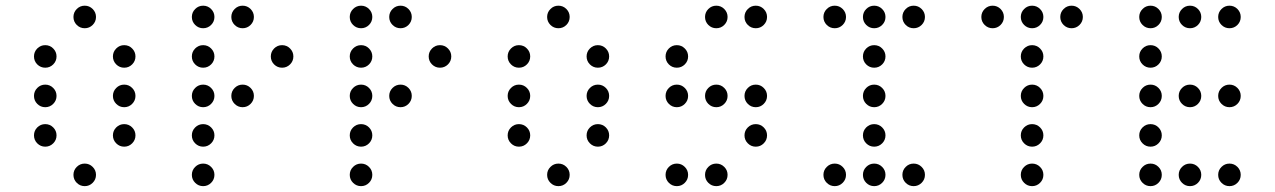

<svg xmlns="http://www.w3.org/2000/svg" viewBox="-20 -674 4415 665"><path d="M312.5 -615.2Q312.5 -599.1 301 -587.6Q289.6 -576.2 273.4 -576.2Q257.3 -576.2 245.8 -587.6Q234.4 -599.1 234.4 -615.2Q234.4 -631.3 245.8 -642.8Q257.3 -654.3 273.4 -654.3Q289.6 -654.3 301 -642.8Q312.5 -631.3 312.5 -615.2ZM175.8 -478.5Q175.8 -462.4 164.3 -450.9Q152.8 -439.5 136.7 -439.5Q120.6 -439.5 109.1 -450.9Q97.7 -462.4 97.7 -478.5Q97.7 -494.6 109.1 -506.1Q120.6 -517.6 136.7 -517.6Q152.8 -517.6 164.3 -506.1Q175.8 -494.6 175.8 -478.5ZM449.2 -478.5Q449.2 -462.4 437.7 -450.9Q426.3 -439.5 410.2 -439.5Q394 -439.5 382.6 -450.9Q371.1 -462.4 371.1 -478.5Q371.1 -494.6 382.6 -506.1Q394 -517.6 410.2 -517.6Q426.3 -517.6 437.7 -506.1Q449.2 -494.6 449.2 -478.5ZM175.8 -341.8Q175.8 -325.7 164.3 -314.2Q152.8 -302.7 136.7 -302.7Q120.6 -302.7 109.1 -314.2Q97.7 -325.7 97.7 -341.8Q97.7 -357.9 109.1 -369.4Q120.6 -380.9 136.7 -380.9Q152.8 -380.9 164.3 -369.4Q175.8 -357.9 175.8 -341.8ZM449.2 -341.8Q449.2 -325.7 437.7 -314.2Q426.3 -302.7 410.2 -302.7Q394 -302.7 382.6 -314.2Q371.1 -325.7 371.1 -341.8Q371.1 -357.9 382.6 -369.4Q394 -380.9 410.2 -380.9Q426.3 -380.9 437.7 -369.4Q449.2 -357.9 449.2 -341.8ZM175.8 -205.1Q175.8 -189 164.3 -177.5Q152.8 -166 136.7 -166Q120.6 -166 109.1 -177.5Q97.7 -189 97.7 -205.1Q97.7 -221.2 109.1 -232.7Q120.6 -244.1 136.7 -244.1Q152.8 -244.1 164.3 -232.7Q175.8 -221.2 175.8 -205.1ZM449.2 -205.1Q449.2 -189 437.7 -177.5Q426.3 -166 410.2 -166Q394 -166 382.6 -177.5Q371.1 -189 371.1 -205.1Q371.1 -221.2 382.6 -232.7Q394 -244.1 410.2 -244.1Q426.3 -244.1 437.7 -232.7Q449.2 -221.2 449.2 -205.1ZM312.5 -68.4Q312.5 -52.2 301 -40.8Q289.6 -29.3 273.4 -29.3Q257.3 -29.3 245.8 -40.8Q234.4 -52.2 234.4 -68.4Q234.4 -84.5 245.8 -95.9Q257.3 -107.4 273.4 -107.4Q289.6 -107.4 301 -95.9Q312.5 -84.5 312.5 -68.4Z M722.7 -615.2Q722.7 -599.1 711.2 -587.6Q699.7 -576.2 683.6 -576.2Q667.5 -576.2 656 -587.6Q644.5 -599.1 644.5 -615.2Q644.5 -631.3 656 -642.8Q667.5 -654.3 683.6 -654.3Q699.7 -654.3 711.2 -642.8Q722.7 -631.3 722.7 -615.2ZM859.4 -615.2Q859.4 -599.1 847.9 -587.6Q836.4 -576.2 820.3 -576.2Q804.2 -576.2 792.7 -587.6Q781.2 -599.1 781.2 -615.2Q781.2 -631.3 792.7 -642.8Q804.2 -654.3 820.3 -654.3Q836.4 -654.3 847.9 -642.8Q859.4 -631.3 859.4 -615.2ZM722.7 -478.5Q722.7 -462.4 711.2 -450.9Q699.7 -439.5 683.6 -439.5Q667.5 -439.5 656 -450.9Q644.5 -462.4 644.5 -478.5Q644.5 -494.6 656 -506.1Q667.5 -517.6 683.6 -517.6Q699.7 -517.6 711.2 -506.1Q722.7 -494.6 722.7 -478.5ZM996.1 -478.5Q996.1 -462.4 984.6 -450.9Q973.1 -439.5 957 -439.5Q940.9 -439.5 929.4 -450.9Q918 -462.4 918 -478.5Q918 -494.6 929.4 -506.1Q940.9 -517.6 957 -517.6Q973.1 -517.6 984.6 -506.1Q996.1 -494.6 996.1 -478.5ZM722.7 -341.8Q722.7 -325.7 711.2 -314.2Q699.7 -302.7 683.6 -302.7Q667.5 -302.7 656 -314.2Q644.5 -325.7 644.5 -341.8Q644.5 -357.9 656 -369.4Q667.5 -380.9 683.6 -380.9Q699.7 -380.9 711.2 -369.4Q722.7 -357.9 722.7 -341.8ZM859.4 -341.8Q859.4 -325.7 847.9 -314.2Q836.4 -302.7 820.3 -302.7Q804.2 -302.7 792.7 -314.2Q781.2 -325.7 781.2 -341.8Q781.2 -357.9 792.7 -369.4Q804.2 -380.9 820.3 -380.9Q836.4 -380.9 847.9 -369.4Q859.4 -357.9 859.4 -341.8ZM722.7 -205.1Q722.7 -189 711.2 -177.5Q699.7 -166 683.6 -166Q667.5 -166 656 -177.5Q644.5 -189 644.5 -205.1Q644.5 -221.2 656 -232.7Q667.5 -244.1 683.6 -244.1Q699.7 -244.1 711.2 -232.7Q722.7 -221.2 722.7 -205.1ZM722.7 -68.4Q722.7 -52.2 711.2 -40.8Q699.7 -29.3 683.6 -29.3Q667.5 -29.3 656 -40.8Q644.5 -52.2 644.5 -68.4Q644.5 -84.5 656 -95.9Q667.5 -107.4 683.6 -107.4Q699.7 -107.4 711.2 -95.9Q722.7 -84.5 722.7 -68.4Z M1269.5 -615.2Q1269.5 -599.1 1258.1 -587.6Q1246.6 -576.2 1230.5 -576.2Q1214.4 -576.2 1202.9 -587.6Q1191.4 -599.1 1191.4 -615.2Q1191.4 -631.3 1202.9 -642.8Q1214.4 -654.3 1230.5 -654.3Q1246.6 -654.3 1258.1 -642.8Q1269.5 -631.3 1269.5 -615.2ZM1406.2 -615.2Q1406.2 -599.1 1394.8 -587.6Q1383.3 -576.2 1367.2 -576.2Q1351.1 -576.2 1339.6 -587.6Q1328.1 -599.1 1328.1 -615.2Q1328.1 -631.3 1339.6 -642.8Q1351.1 -654.3 1367.2 -654.3Q1383.3 -654.3 1394.8 -642.8Q1406.2 -631.3 1406.2 -615.2ZM1269.5 -478.5Q1269.5 -462.4 1258.1 -450.9Q1246.6 -439.5 1230.5 -439.5Q1214.4 -439.5 1202.9 -450.9Q1191.4 -462.4 1191.4 -478.5Q1191.4 -494.6 1202.9 -506.1Q1214.4 -517.6 1230.5 -517.6Q1246.6 -517.6 1258.1 -506.1Q1269.5 -494.6 1269.5 -478.5ZM1543 -478.5Q1543 -462.4 1531.5 -450.9Q1520 -439.5 1503.9 -439.5Q1487.8 -439.5 1476.3 -450.9Q1464.8 -462.4 1464.8 -478.5Q1464.8 -494.6 1476.3 -506.1Q1487.8 -517.6 1503.9 -517.6Q1520 -517.6 1531.5 -506.1Q1543 -494.6 1543 -478.5ZM1269.5 -341.8Q1269.5 -325.7 1258.1 -314.2Q1246.6 -302.7 1230.5 -302.7Q1214.4 -302.7 1202.9 -314.2Q1191.4 -325.7 1191.4 -341.8Q1191.4 -357.9 1202.9 -369.4Q1214.4 -380.9 1230.5 -380.9Q1246.6 -380.9 1258.1 -369.4Q1269.5 -357.9 1269.5 -341.8ZM1406.2 -341.8Q1406.2 -325.7 1394.8 -314.2Q1383.3 -302.7 1367.2 -302.7Q1351.1 -302.7 1339.6 -314.2Q1328.1 -325.7 1328.1 -341.8Q1328.1 -357.9 1339.6 -369.4Q1351.1 -380.9 1367.2 -380.9Q1383.3 -380.9 1394.8 -369.4Q1406.2 -357.9 1406.2 -341.8ZM1269.5 -205.1Q1269.5 -189 1258.1 -177.5Q1246.6 -166 1230.5 -166Q1214.4 -166 1202.9 -177.5Q1191.4 -189 1191.4 -205.1Q1191.4 -221.2 1202.9 -232.7Q1214.4 -244.1 1230.5 -244.1Q1246.6 -244.1 1258.1 -232.7Q1269.5 -221.2 1269.5 -205.1ZM1269.5 -68.4Q1269.5 -52.2 1258.1 -40.8Q1246.6 -29.3 1230.5 -29.3Q1214.4 -29.3 1202.9 -40.8Q1191.4 -52.2 1191.4 -68.4Q1191.4 -84.5 1202.9 -95.9Q1214.4 -107.4 1230.5 -107.4Q1246.6 -107.4 1258.1 -95.9Q1269.5 -84.5 1269.5 -68.4Z M1953.1 -615.2Q1953.1 -599.1 1941.7 -587.6Q1930.2 -576.2 1914.1 -576.2Q1897.9 -576.2 1886.5 -587.6Q1875 -599.1 1875 -615.2Q1875 -631.3 1886.5 -642.8Q1897.9 -654.3 1914.1 -654.3Q1930.2 -654.3 1941.7 -642.8Q1953.1 -631.3 1953.1 -615.2ZM1816.4 -478.5Q1816.4 -462.4 1804.9 -450.9Q1793.5 -439.5 1777.3 -439.5Q1761.2 -439.5 1749.8 -450.9Q1738.3 -462.4 1738.3 -478.5Q1738.3 -494.6 1749.8 -506.1Q1761.2 -517.6 1777.3 -517.6Q1793.5 -517.6 1804.9 -506.1Q1816.4 -494.6 1816.4 -478.5ZM2089.8 -478.5Q2089.8 -462.4 2078.4 -450.9Q2066.9 -439.5 2050.8 -439.5Q2034.7 -439.5 2023.2 -450.9Q2011.7 -462.4 2011.7 -478.5Q2011.7 -494.6 2023.2 -506.1Q2034.7 -517.6 2050.8 -517.6Q2066.9 -517.6 2078.4 -506.1Q2089.8 -494.6 2089.8 -478.5ZM1816.4 -341.8Q1816.4 -325.7 1804.9 -314.2Q1793.5 -302.7 1777.3 -302.7Q1761.2 -302.7 1749.8 -314.2Q1738.3 -325.7 1738.3 -341.8Q1738.3 -357.9 1749.8 -369.4Q1761.2 -380.9 1777.3 -380.9Q1793.5 -380.9 1804.9 -369.4Q1816.4 -357.9 1816.4 -341.8ZM2089.8 -341.8Q2089.8 -325.7 2078.4 -314.2Q2066.9 -302.7 2050.8 -302.7Q2034.7 -302.7 2023.2 -314.2Q2011.7 -325.7 2011.7 -341.8Q2011.7 -357.9 2023.2 -369.4Q2034.7 -380.9 2050.8 -380.9Q2066.9 -380.9 2078.4 -369.4Q2089.8 -357.9 2089.8 -341.8ZM1816.4 -205.1Q1816.4 -189 1804.9 -177.5Q1793.5 -166 1777.3 -166Q1761.2 -166 1749.8 -177.5Q1738.3 -189 1738.3 -205.1Q1738.3 -221.2 1749.8 -232.7Q1761.2 -244.1 1777.3 -244.1Q1793.5 -244.1 1804.9 -232.7Q1816.4 -221.2 1816.4 -205.1ZM2089.8 -205.1Q2089.8 -189 2078.4 -177.5Q2066.9 -166 2050.8 -166Q2034.7 -166 2023.2 -177.5Q2011.7 -189 2011.7 -205.1Q2011.7 -221.2 2023.2 -232.7Q2034.7 -244.1 2050.8 -244.1Q2066.9 -244.1 2078.4 -232.7Q2089.8 -221.2 2089.8 -205.1ZM1953.1 -68.4Q1953.1 -52.2 1941.7 -40.8Q1930.2 -29.3 1914.1 -29.3Q1897.9 -29.3 1886.5 -40.8Q1875 -52.2 1875 -68.4Q1875 -84.5 1886.5 -95.9Q1897.9 -107.4 1914.1 -107.4Q1930.2 -107.4 1941.7 -95.9Q1953.1 -84.5 1953.1 -68.4Z M2500 -615.2Q2500 -599.1 2488.5 -587.6Q2477.1 -576.2 2460.9 -576.2Q2444.8 -576.2 2433.3 -587.6Q2421.9 -599.1 2421.9 -615.2Q2421.9 -631.3 2433.3 -642.8Q2444.8 -654.3 2460.9 -654.3Q2477.1 -654.3 2488.5 -642.8Q2500 -631.3 2500 -615.2ZM2636.7 -615.2Q2636.7 -599.1 2625.2 -587.6Q2613.8 -576.2 2597.7 -576.2Q2581.5 -576.2 2570.1 -587.6Q2558.6 -599.1 2558.6 -615.2Q2558.6 -631.3 2570.1 -642.8Q2581.5 -654.3 2597.7 -654.3Q2613.8 -654.3 2625.2 -642.8Q2636.7 -631.3 2636.7 -615.2ZM2363.3 -478.5Q2363.3 -462.4 2351.8 -450.9Q2340.3 -439.5 2324.2 -439.5Q2308.1 -439.5 2296.6 -450.9Q2285.2 -462.4 2285.2 -478.5Q2285.2 -494.6 2296.6 -506.1Q2308.1 -517.6 2324.2 -517.6Q2340.3 -517.6 2351.8 -506.1Q2363.3 -494.6 2363.3 -478.5ZM2363.3 -341.8Q2363.3 -325.7 2351.8 -314.2Q2340.3 -302.7 2324.2 -302.7Q2308.1 -302.7 2296.6 -314.2Q2285.2 -325.7 2285.2 -341.8Q2285.2 -357.9 2296.6 -369.4Q2308.1 -380.9 2324.2 -380.9Q2340.3 -380.9 2351.8 -369.4Q2363.3 -357.9 2363.3 -341.8ZM2500 -341.8Q2500 -325.7 2488.5 -314.2Q2477.1 -302.7 2460.9 -302.7Q2444.8 -302.7 2433.3 -314.2Q2421.9 -325.7 2421.9 -341.8Q2421.9 -357.9 2433.3 -369.4Q2444.8 -380.9 2460.9 -380.9Q2477.1 -380.9 2488.5 -369.4Q2500 -357.9 2500 -341.8ZM2636.7 -341.8Q2636.7 -325.7 2625.2 -314.2Q2613.8 -302.7 2597.7 -302.7Q2581.5 -302.7 2570.1 -314.2Q2558.6 -325.7 2558.6 -341.8Q2558.6 -357.9 2570.1 -369.4Q2581.5 -380.9 2597.7 -380.9Q2613.8 -380.9 2625.2 -369.4Q2636.7 -357.9 2636.7 -341.8ZM2636.7 -205.1Q2636.7 -189 2625.2 -177.5Q2613.8 -166 2597.7 -166Q2581.5 -166 2570.1 -177.5Q2558.6 -189 2558.6 -205.1Q2558.6 -221.2 2570.1 -232.7Q2581.5 -244.1 2597.7 -244.1Q2613.8 -244.1 2625.2 -232.7Q2636.7 -221.2 2636.7 -205.1ZM2363.3 -68.4Q2363.3 -52.2 2351.8 -40.8Q2340.3 -29.3 2324.2 -29.3Q2308.1 -29.3 2296.6 -40.8Q2285.2 -52.2 2285.2 -68.4Q2285.2 -84.5 2296.6 -95.9Q2308.1 -107.4 2324.2 -107.4Q2340.3 -107.4 2351.8 -95.9Q2363.3 -84.5 2363.3 -68.4ZM2500 -68.4Q2500 -52.2 2488.5 -40.8Q2477.1 -29.3 2460.9 -29.3Q2444.8 -29.3 2433.3 -40.8Q2421.9 -52.2 2421.9 -68.4Q2421.9 -84.5 2433.3 -95.9Q2444.8 -107.4 2460.9 -107.4Q2477.1 -107.4 2488.5 -95.9Q2500 -84.5 2500 -68.4Z M2910.2 -615.2Q2910.2 -599.1 2898.7 -587.6Q2887.2 -576.2 2871.1 -576.2Q2855 -576.2 2843.5 -587.6Q2832 -599.1 2832 -615.2Q2832 -631.3 2843.5 -642.8Q2855 -654.3 2871.1 -654.3Q2887.2 -654.3 2898.7 -642.8Q2910.2 -631.3 2910.2 -615.2ZM3046.9 -615.2Q3046.9 -599.1 3035.4 -587.6Q3023.9 -576.2 3007.8 -576.2Q2991.7 -576.2 2980.2 -587.6Q2968.8 -599.1 2968.8 -615.2Q2968.8 -631.3 2980.2 -642.8Q2991.7 -654.3 3007.8 -654.3Q3023.9 -654.3 3035.4 -642.8Q3046.9 -631.3 3046.9 -615.2ZM3183.6 -615.2Q3183.6 -599.1 3172.1 -587.6Q3160.6 -576.2 3144.5 -576.2Q3128.4 -576.2 3116.9 -587.6Q3105.5 -599.1 3105.5 -615.2Q3105.5 -631.3 3116.9 -642.8Q3128.4 -654.3 3144.5 -654.3Q3160.6 -654.3 3172.1 -642.8Q3183.6 -631.3 3183.6 -615.2ZM3046.9 -478.5Q3046.9 -462.4 3035.4 -450.9Q3023.9 -439.5 3007.8 -439.5Q2991.7 -439.5 2980.2 -450.9Q2968.8 -462.4 2968.8 -478.5Q2968.8 -494.6 2980.2 -506.1Q2991.7 -517.6 3007.8 -517.6Q3023.9 -517.6 3035.4 -506.1Q3046.9 -494.6 3046.9 -478.5ZM3046.9 -341.8Q3046.9 -325.7 3035.4 -314.2Q3023.9 -302.7 3007.8 -302.7Q2991.7 -302.7 2980.2 -314.2Q2968.8 -325.7 2968.8 -341.8Q2968.8 -357.9 2980.2 -369.4Q2991.7 -380.9 3007.8 -380.9Q3023.9 -380.9 3035.4 -369.4Q3046.9 -357.9 3046.9 -341.8ZM3046.9 -205.1Q3046.9 -189 3035.4 -177.5Q3023.9 -166 3007.8 -166Q2991.7 -166 2980.2 -177.5Q2968.8 -189 2968.8 -205.1Q2968.8 -221.2 2980.2 -232.7Q2991.7 -244.1 3007.8 -244.1Q3023.9 -244.1 3035.4 -232.7Q3046.9 -221.2 3046.9 -205.1ZM2910.2 -68.4Q2910.2 -52.2 2898.7 -40.8Q2887.2 -29.3 2871.1 -29.3Q2855 -29.3 2843.5 -40.8Q2832 -52.2 2832 -68.4Q2832 -84.5 2843.5 -95.9Q2855 -107.4 2871.1 -107.4Q2887.2 -107.4 2898.7 -95.9Q2910.2 -84.5 2910.2 -68.4ZM3046.9 -68.4Q3046.9 -52.2 3035.4 -40.8Q3023.9 -29.3 3007.8 -29.3Q2991.7 -29.3 2980.2 -40.8Q2968.8 -52.2 2968.8 -68.4Q2968.8 -84.5 2980.2 -95.9Q2991.7 -107.4 3007.8 -107.4Q3023.9 -107.4 3035.4 -95.9Q3046.9 -84.5 3046.9 -68.4ZM3183.6 -68.4Q3183.6 -52.2 3172.1 -40.8Q3160.6 -29.3 3144.5 -29.3Q3128.4 -29.3 3116.9 -40.8Q3105.5 -52.2 3105.5 -68.4Q3105.5 -84.5 3116.9 -95.9Q3128.4 -107.4 3144.5 -107.4Q3160.6 -107.4 3172.1 -95.9Q3183.6 -84.5 3183.6 -68.4Z M3457 -615.2Q3457 -599.1 3445.6 -587.6Q3434.1 -576.2 3418 -576.2Q3401.9 -576.2 3390.4 -587.6Q3378.9 -599.1 3378.9 -615.2Q3378.9 -631.3 3390.4 -642.8Q3401.9 -654.3 3418 -654.3Q3434.1 -654.3 3445.6 -642.8Q3457 -631.3 3457 -615.2ZM3593.8 -615.2Q3593.8 -599.1 3582.3 -587.6Q3570.8 -576.2 3554.7 -576.2Q3538.6 -576.2 3527.1 -587.6Q3515.6 -599.1 3515.6 -615.2Q3515.6 -631.3 3527.1 -642.8Q3538.6 -654.3 3554.7 -654.3Q3570.8 -654.3 3582.3 -642.8Q3593.8 -631.3 3593.8 -615.2ZM3730.5 -615.2Q3730.5 -599.1 3719 -587.6Q3707.5 -576.2 3691.4 -576.2Q3675.3 -576.2 3663.8 -587.6Q3652.3 -599.1 3652.3 -615.2Q3652.3 -631.3 3663.8 -642.8Q3675.3 -654.3 3691.4 -654.3Q3707.5 -654.3 3719 -642.8Q3730.5 -631.3 3730.5 -615.2ZM3593.8 -478.5Q3593.8 -462.4 3582.3 -450.9Q3570.8 -439.5 3554.7 -439.5Q3538.6 -439.5 3527.1 -450.9Q3515.6 -462.4 3515.6 -478.5Q3515.6 -494.6 3527.1 -506.1Q3538.6 -517.6 3554.7 -517.6Q3570.8 -517.6 3582.3 -506.1Q3593.8 -494.6 3593.8 -478.5ZM3593.8 -341.8Q3593.8 -325.7 3582.3 -314.2Q3570.8 -302.7 3554.7 -302.7Q3538.6 -302.7 3527.1 -314.2Q3515.6 -325.7 3515.6 -341.8Q3515.6 -357.9 3527.1 -369.4Q3538.6 -380.9 3554.7 -380.9Q3570.8 -380.9 3582.3 -369.4Q3593.8 -357.9 3593.8 -341.8ZM3593.8 -205.1Q3593.8 -189 3582.3 -177.5Q3570.8 -166 3554.7 -166Q3538.6 -166 3527.1 -177.5Q3515.6 -189 3515.6 -205.1Q3515.6 -221.2 3527.1 -232.7Q3538.6 -244.1 3554.7 -244.1Q3570.8 -244.1 3582.3 -232.7Q3593.8 -221.2 3593.8 -205.1ZM3593.8 -68.4Q3593.8 -52.2 3582.3 -40.8Q3570.8 -29.3 3554.7 -29.3Q3538.6 -29.3 3527.1 -40.8Q3515.6 -52.2 3515.6 -68.4Q3515.6 -84.5 3527.1 -95.9Q3538.6 -107.4 3554.7 -107.4Q3570.8 -107.4 3582.3 -95.9Q3593.8 -84.5 3593.8 -68.4Z M4003.9 -615.2Q4003.9 -599.1 3992.4 -587.6Q3981 -576.2 3964.8 -576.2Q3948.7 -576.2 3937.3 -587.6Q3925.8 -599.1 3925.8 -615.2Q3925.8 -631.3 3937.3 -642.8Q3948.7 -654.3 3964.8 -654.3Q3981 -654.3 3992.4 -642.8Q4003.9 -631.3 4003.9 -615.2ZM4140.6 -615.2Q4140.6 -599.1 4129.2 -587.6Q4117.7 -576.2 4101.6 -576.2Q4085.4 -576.2 4074 -587.6Q4062.5 -599.1 4062.5 -615.2Q4062.5 -631.3 4074 -642.8Q4085.4 -654.3 4101.6 -654.3Q4117.7 -654.3 4129.2 -642.8Q4140.6 -631.3 4140.6 -615.2ZM4277.3 -615.2Q4277.3 -599.1 4265.9 -587.6Q4254.4 -576.2 4238.3 -576.2Q4222.2 -576.2 4210.7 -587.6Q4199.2 -599.1 4199.2 -615.2Q4199.2 -631.3 4210.7 -642.8Q4222.2 -654.3 4238.3 -654.3Q4254.4 -654.3 4265.9 -642.8Q4277.3 -631.3 4277.3 -615.2ZM4003.9 -478.5Q4003.9 -462.4 3992.4 -450.9Q3981 -439.5 3964.8 -439.5Q3948.7 -439.5 3937.3 -450.9Q3925.8 -462.4 3925.8 -478.5Q3925.8 -494.6 3937.3 -506.1Q3948.7 -517.6 3964.8 -517.6Q3981 -517.6 3992.4 -506.1Q4003.9 -494.6 4003.9 -478.5ZM4003.9 -341.8Q4003.9 -325.7 3992.4 -314.2Q3981 -302.7 3964.8 -302.7Q3948.7 -302.7 3937.3 -314.2Q3925.8 -325.7 3925.8 -341.8Q3925.8 -357.9 3937.3 -369.4Q3948.7 -380.9 3964.8 -380.9Q3981 -380.9 3992.4 -369.4Q4003.9 -357.9 4003.9 -341.8ZM4140.6 -341.8Q4140.6 -325.7 4129.2 -314.2Q4117.7 -302.7 4101.6 -302.7Q4085.4 -302.7 4074 -314.2Q4062.5 -325.7 4062.5 -341.8Q4062.5 -357.9 4074 -369.4Q4085.4 -380.9 4101.6 -380.9Q4117.7 -380.9 4129.2 -369.4Q4140.6 -357.9 4140.6 -341.8ZM4277.3 -341.8Q4277.3 -325.7 4265.9 -314.2Q4254.4 -302.7 4238.3 -302.7Q4222.2 -302.7 4210.7 -314.2Q4199.2 -325.7 4199.2 -341.8Q4199.2 -357.9 4210.7 -369.4Q4222.2 -380.9 4238.3 -380.9Q4254.4 -380.9 4265.9 -369.4Q4277.3 -357.9 4277.3 -341.8ZM4003.9 -205.1Q4003.9 -189 3992.4 -177.5Q3981 -166 3964.8 -166Q3948.7 -166 3937.3 -177.5Q3925.8 -189 3925.8 -205.1Q3925.8 -221.2 3937.3 -232.7Q3948.7 -244.1 3964.8 -244.1Q3981 -244.1 3992.4 -232.7Q4003.9 -221.2 4003.9 -205.1ZM4003.9 -68.4Q4003.9 -52.2 3992.4 -40.8Q3981 -29.3 3964.8 -29.3Q3948.7 -29.3 3937.3 -40.8Q3925.8 -52.2 3925.8 -68.4Q3925.8 -84.5 3937.3 -95.9Q3948.7 -107.4 3964.8 -107.4Q3981 -107.4 3992.4 -95.9Q4003.9 -84.5 4003.9 -68.4ZM4140.6 -68.4Q4140.6 -52.2 4129.2 -40.8Q4117.7 -29.3 4101.6 -29.3Q4085.4 -29.3 4074 -40.8Q4062.5 -52.2 4062.5 -68.4Q4062.5 -84.5 4074 -95.9Q4085.4 -107.4 4101.6 -107.4Q4117.7 -107.4 4129.2 -95.9Q4140.6 -84.5 4140.6 -68.4ZM4277.3 -68.4Q4277.3 -52.2 4265.9 -40.8Q4254.4 -29.3 4238.3 -29.3Q4222.2 -29.3 4210.7 -40.8Q4199.2 -52.2 4199.2 -68.4Q4199.2 -84.5 4210.7 -95.9Q4222.2 -107.4 4238.3 -107.4Q4254.4 -107.4 4265.9 -95.9Q4277.3 -84.5 4277.3 -68.4Z"/></svg>

Font: DatDot Light
Style: Regular
Weight: 300
Designer: GGBot
Version: 1.00